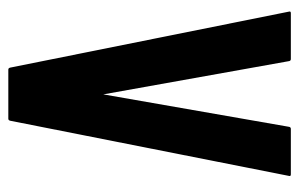

<svg xmlns="http://www.w3.org/2000/svg" viewBox="-152 -584 736 473"><g transform="rotate(90 216.5 -348.0)"><path d="M152 0Q148 0 147 -5L9 -692Q8 -696 13 -696H126Q130 -696 131 -692L213 -234L293 -692Q294 -696 298 -696H410Q415 -696 414 -692L278 -5Q277 0 273 0Z"/></g></svg>

Font: Staatliches
Style: Regular
Weight: 400
Designer: Brian LaRossa & Erica Carras
Foundry: Type Brut Foundry
Version: Version 1.000; ttfautohint (v1.8.2) -l 8 -r 50 -G 200 -x 14 